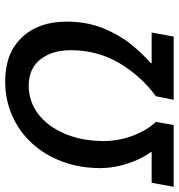

<svg xmlns="http://www.w3.org/2000/svg" viewBox="6 -700 706 759"><g transform="rotate(90 359.5 -321.0)"><path d="M719 -654 703 -567H582V-563Q597 -544 611.5 -512Q626 -480 635.5 -441.5Q645 -403 645 -364Q645 -282 619 -213Q593 -144 546.5 -93.5Q500 -43 437.5 -15.5Q375 12 302 12Q191 12 128.5 -54Q66 -120 66 -230Q66 -310 91.5 -373.5Q117 -437 155 -484.5Q193 -532 230 -563V-567H109L125 -654H375L361 -584Q282 -526 230.5 -440Q179 -354 179 -247Q179 -173 215.5 -127Q252 -81 319 -81Q382 -81 431.5 -119Q481 -157 509.5 -224.5Q538 -292 538 -378Q538 -437 516.5 -493.5Q495 -550 462 -584L475 -654Z"/></g></svg>

Font: Source Sans 3 Semibold
Style: Italic
Weight: 600
Italic angle: -11°
Designer: Paul D. Hunt
Foundry: Adobe
Version: Version 3.052;hotconv 1.1.0;makeotfexe 2.6.0